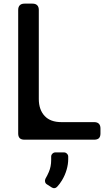

<svg xmlns="http://www.w3.org/2000/svg" viewBox="-20 -761 604 1046"><path d="M329.1 69.3Q337.9 69.3 344.7 76.2Q351.6 83 351.6 91.8V106.4Q351.6 133.8 342.8 164.1Q334 194.3 317.4 221.7Q305.7 241.2 291 256.8Q278.3 269.5 262.7 260.7L235.4 243.2Q227.5 238.3 225.6 229.5Q223.6 220.7 227.5 212.9Q238.3 194.3 246.1 175.8Q258.8 146.5 258.8 110.4V91.8Q258.8 83 265.6 76.2Q272.5 69.3 281.2 69.3ZM314.5 -95.7Q254.9 -95.7 223.6 -128.9Q191.4 -163.1 191.4 -221.7Q191.4 -383.8 191.4 -707Q191.4 -723.6 182.6 -732.4Q173.8 -741.2 157.2 -741.2Q142.6 -741.2 113.3 -741.2Q96.7 -741.2 87.9 -732.4Q79.1 -723.6 79.1 -707Q79.1 -482.4 79.1 -33.2Q79.1 -16.6 87.9 -7.8Q96.7 0 113.3 0Q240.2 0 493.2 0Q509.8 0 518.6 -7.8Q527.3 -16.6 527.3 -33.2Q527.3 -43 527.3 -61.5Q527.3 -78.1 518.6 -86.9Q509.8 -95.7 493.2 -95.7Q493.2 -95.7 493.2 -95.7Q448.2 -95.7 404.3 -95.7Q359.4 -95.7 314.5 -95.7Z"/></svg>

Font: DeepSea
Style: Medium
Weight: 500
Designer: Stem
Version: Version 3.019;git-0a5106e0b